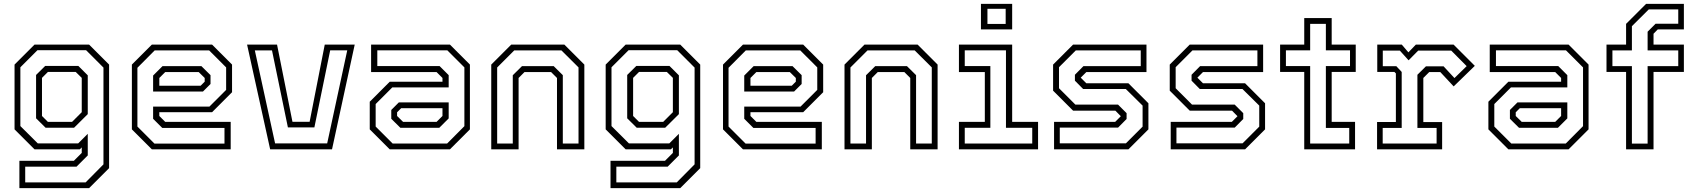

<svg xmlns="http://www.w3.org/2000/svg" viewBox="-20 -770 8758 990"><path d="M80 200V59H361L401.5 18.5V-10L391.5 0H158L55 -103V-437L158 -540H439.5L542.5 -437V97L439.5 200ZM110 170.5H421.5L513.5 77.5V-421.5L424 -511H173L85 -423V-120L175 -30.5H383L432.5 -80V31.5L374.5 89.5H110ZM215 -111.5 166 -160V-383.5L213 -430H384L432.5 -381.5V-181.5L362 -111.5ZM227 -141.5H351.5L401.5 -191.5V-368.5L370.5 -399H227L196.5 -368.5V-172Z M1073.5 -540 1176.5 -437V-294.5L1073.5 -191.5H801.5V-172L832 -141.5H1169.5V0H763L660 -103V-437L763 -540ZM1018.5 -429 1065.5 -382.5V-337L1026.5 -298H769.5V-380.5L818 -429ZM1058.5 -510H777.5L688.5 -420.5V-117.5L776.5 -29.5H1137.5V-110.5H816.5L769.5 -157.5V-220.5H1060L1146 -306.5V-422.5ZM1004.5 -398.5H832L801.5 -368V-328H1014.5L1035.5 -349V-368Z M1373 0 1254 -540H1408.5L1488 -142H1576.5L1654.5 -540H1809L1692 0ZM1398.5 -30.5H1667L1770.5 -510.5H1682.5L1601 -113H1464.5L1382.5 -510H1294Z M1989.5 0 1886.5 -103V-245.5L1989.5 -348.5H2261.5V-368L2231 -398.5H1893.5V-540H2300L2403 -437V-103L2300 0ZM2044.5 -111 1997.5 -157.5V-203L2036.5 -242H2293.5V-159.5L2245 -111ZM2004.5 -30H2285.5L2374.5 -119.5V-422.5L2286.5 -510.5H1925.5V-429.5H2246.5L2293.5 -382.5V-319.5H2003L1917 -233.5V-117.5ZM2058.5 -141.5H2231L2261.5 -172V-212H2048.5L2027.5 -191V-172Z M2513 0V-437L2616 -540H2890L2993 -437V0H2852V-368L2821.5 -398.5H2684.5L2654 -368V0ZM2543.5 -30H2624V-382L2671.5 -429H2835L2882 -382.5V-30H2963V-422.5L2875 -510H2631.5L2543.5 -422Z M3128 200V59H3409L3449.5 18.5V-10L3439.5 0H3206L3103 -103V-437L3206 -540H3487.5L3590.5 -437V97L3487.5 200ZM3158 170.5H3469.5L3561.5 77.5V-421.5L3472 -511H3221L3133 -423V-120L3223 -30.5H3431L3480.5 -80V31.5L3422.5 89.5H3158ZM3263 -111.5 3214 -160V-383.5L3261 -430H3432L3480.5 -381.5V-181.5L3410 -111.5ZM3275 -141.5H3399.5L3449.5 -191.5V-368.5L3418.5 -399H3275L3244.5 -368.5V-172Z M4121.5 -540 4224.5 -437V-294.5L4121.5 -191.5H3849.5V-172L3880 -141.5H4217.5V0H3811L3708 -103V-437L3811 -540ZM4066.5 -429 4113.5 -382.5V-337L4074.5 -298H3817.5V-380.5L3866 -429ZM4106.5 -510H3825.5L3736.5 -420.5V-117.5L3824.5 -29.5H4185.5V-110.5H3864.5L3817.5 -157.5V-220.5H4108L4194 -306.5V-422.5ZM4052.5 -398.5H3880L3849.5 -368V-328H4062.5L4083.5 -349V-368Z M4334.5 0V-437L4437.5 -540H4711.5L4814.5 -437V0H4673.5V-368L4643 -398.5H4506L4475.5 -368V0ZM4365 -30H4445.5V-382L4493 -429H4656.5L4703.5 -382.5V-30H4784.5V-422.5L4696.5 -510H4453L4365 -422Z M5038 -618.5V-750H5199V-618.5ZM5071.5 -646.5H5165.5V-724.5H5071.5ZM4924.5 0V-141.5H5058V-398.5H4924.5V-540H5199V-141.5H5332.5V0ZM4954.5 -30H5302.5V-111H5167V-510.5H4954.5V-429.5H5086.5V-111H4954.5Z M5415 0V-141.5H5730L5760.5 -172V-169.5L5731 -199.5H5513L5410 -302.5V-437L5513 -540H5891.5V-398.5H5581.5L5551 -368V-371L5581.5 -340.5H5798.5L5901.5 -237.5V-103L5798.5 0ZM5444.5 -31H5785.5L5871.5 -117V-225.5L5785 -311H5565L5522.5 -354V-384.5L5566.5 -429H5862V-510H5527L5440.5 -423.5V-315L5525 -230.5H5745L5789 -186.5V-156.5L5745 -112H5444.5Z M6016.5 0V-141.5H6331.5L6362 -172V-169.5L6332.5 -199.5H6114.5L6011.5 -302.5V-437L6114.5 -540H6493V-398.5H6183L6152.5 -368V-371L6183 -340.5H6400L6503 -237.5V-103L6400 0ZM6046 -31H6387L6473 -117V-225.5L6386.5 -311H6166.5L6124 -354V-384.5L6168 -429H6463.5V-510H6128.5L6042 -423.5V-315L6126.5 -230.5H6346.5L6390.5 -186.5V-156.5L6346.5 -112H6046Z M6705 0V-399H6580.5V-540H6705V-677H6846.5V-540H6970.5V-399H6846.5V-141.5H6967V0ZM6735.5 -30H6937V-110.5H6816.5V-429.5H6941V-510.5H6816.5V-647H6735.5V-510.5H6610.5V-429.5H6735.5Z M7080.5 0V-141H7177.5V-391.5L7170 -399H7081.5V-540H7208L7242 -500L7280.5 -540H7475L7584.5 -430.5L7475.5 -324.5L7406.5 -398.5H7349.5L7319 -368V-140.5H7416V0ZM7109.5 -30H7387.5V-110.5H7288.5V-384.5L7332.5 -428H7423.5L7479.5 -367.5L7542.5 -429L7463 -509H7292.5L7243 -459L7198 -509H7110V-428.5H7180L7207.5 -399V-110.5H7109.5Z M7757.5 0 7654.5 -103V-245.5L7757.5 -348.5H8029.5V-368L7999 -398.5H7661.5V-540H8068L8171 -437V-103L8068 0ZM7812.5 -111 7765.5 -157.5V-203L7804.5 -242H8061.5V-159.5L8013 -111ZM7772.5 -30H8053.5L8142.5 -119.5V-422.5L8054.5 -510.5H7693.5V-429.5H8014.5L8061.5 -382.5V-319.5H7771L7685 -233.5V-117.5ZM7826.5 -141.5H7999L8029.5 -172V-212H7816.5L7795.5 -191V-172Z M8364.5 0V-399H8263.5V-540H8364.5V-647L8467.5 -750H8662.5V-618.5H8528L8506 -596V-540H8662.5V-399H8506V0ZM8394.5 -29.5H8475.5V-429H8633.5V-510H8475.5V-606.5L8516.5 -647.5H8633.5V-721.5H8481.5L8394.5 -635V-510H8294V-429H8394.5Z"/></svg>

Font: Tourney Thin Light
Style: Regular
Weight: 300
Version: Version 1.015